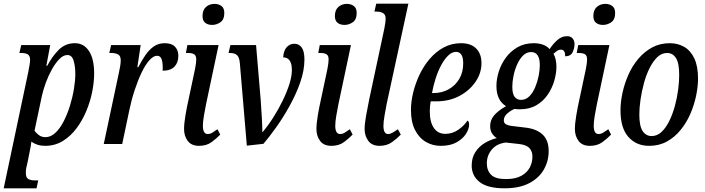

<svg xmlns="http://www.w3.org/2000/svg" viewBox="-36 -780 3819 1040"><path d="M118 -394Q122 -417 124.5 -431Q127 -445 127 -455Q127 -478 114.5 -485.5Q102 -493 81 -493H69L79 -536H236L215 -424H220Q247 -475 282.5 -510.5Q318 -546 370 -546Q418 -546 446 -503.5Q474 -461 474 -382Q474 -336 463.5 -283Q453 -230 431.5 -178.5Q410 -127 378.5 -85Q347 -43 305.5 -17Q264 9 212 10Q167 11 134 -13Q133 -5 131 9Q129 23 126 35L114 96Q109 114 106.5 128Q104 142 104 157Q104 182 117 189.5Q130 197 151 197H171L162 240H-16ZM210 -37Q239 -37 264 -60.5Q289 -84 309 -123Q329 -162 343 -207.5Q357 -253 364.5 -298.5Q372 -344 372 -381Q372 -419 363 -450.5Q354 -482 329 -482Q307 -482 285.5 -460Q264 -438 245 -404Q226 -370 212 -331.5Q198 -293 191 -261L151 -72Q158 -61 173.5 -49Q189 -37 210 -37Z M607 -381Q618 -429 618 -453Q618 -479 602 -486Q586 -493 569 -493H556L566 -536H726L708 -416H713Q731 -451 751 -480.5Q771 -510 796.5 -528Q822 -546 856 -546Q894 -546 912 -527Q930 -508 930 -478Q930 -441 909 -419Q888 -397 845 -397Q847 -434 840.5 -456Q834 -478 815 -478Q795 -478 773 -453.5Q751 -429 731 -387Q711 -345 693.5 -292Q676 -239 664 -181L626 0H526Z M1113 -645Q1090 -645 1075.5 -656.5Q1061 -668 1061 -693Q1061 -726 1080 -742.5Q1099 -759 1126 -759Q1148 -759 1163.5 -747.5Q1179 -736 1179 -710Q1179 -674 1158 -659.5Q1137 -645 1113 -645ZM1042 10Q1001 10 981 -16.5Q961 -43 961 -81Q961 -110 968.5 -155Q976 -200 986 -244L1021 -409Q1027 -441 1027 -458Q1027 -479 1015.5 -486Q1004 -493 983 -493H971L979 -536H1148L1080 -215Q1074 -186 1068.5 -153Q1063 -120 1063 -99Q1063 -54 1089 -54Q1102 -54 1114.5 -61.5Q1127 -69 1142 -80L1157 -51Q1138 -31 1110.5 -10.5Q1083 10 1042 10Z M1263 -440Q1260 -471 1247 -482Q1234 -493 1210 -493H1202L1212 -536H1351L1376 -240Q1380 -190 1382.5 -140Q1385 -90 1385 -65H1387Q1418 -102 1446 -146.5Q1474 -191 1496.5 -237.5Q1519 -284 1532 -326Q1545 -368 1545 -400Q1545 -437 1532 -453.5Q1519 -470 1498 -469Q1500 -506 1517 -524.5Q1534 -543 1559 -543Q1583 -543 1598 -523Q1613 -503 1613 -458Q1613 -398 1590 -333Q1567 -268 1532 -205Q1497 -142 1459 -89Q1421 -36 1391 -1L1301 9Z M1830 -645Q1807 -645 1792.5 -656.5Q1778 -668 1778 -693Q1778 -726 1797 -742.5Q1816 -759 1843 -759Q1865 -759 1880.5 -747.5Q1896 -736 1896 -710Q1896 -674 1875 -659.5Q1854 -645 1830 -645ZM1759 10Q1718 10 1698 -16.5Q1678 -43 1678 -81Q1678 -110 1685.5 -155Q1693 -200 1703 -244L1738 -409Q1744 -441 1744 -458Q1744 -479 1732.5 -486Q1721 -493 1700 -493H1688L1696 -536H1865L1797 -215Q1791 -186 1785.5 -153Q1780 -120 1780 -99Q1780 -54 1806 -54Q1819 -54 1831.5 -61.5Q1844 -69 1859 -80L1874 -51Q1855 -31 1827.5 -10.5Q1800 10 1759 10Z M2020 10Q1979 10 1959 -17Q1939 -44 1939 -81Q1939 -108 1946.5 -151Q1954 -194 1964 -242L2046 -626Q2049 -642 2051 -656Q2053 -670 2053 -678Q2053 -701 2039 -709Q2025 -717 2005 -717H1992L2002 -760H2176L2058 -215Q2053 -189 2047 -154.5Q2041 -120 2041 -99Q2041 -54 2066 -54Q2077 -54 2090.5 -61.5Q2104 -69 2119 -80L2135 -51Q2116 -31 2088 -10.5Q2060 10 2020 10Z M2351 10Q2307 10 2270.5 -11.5Q2234 -33 2212 -76Q2190 -119 2190 -184Q2190 -229 2202 -278.5Q2214 -328 2236.5 -375.5Q2259 -423 2292 -461.5Q2325 -500 2367.5 -523Q2410 -546 2462 -546Q2514 -546 2543 -517.5Q2572 -489 2572 -438Q2572 -384 2539.5 -336.5Q2507 -289 2452 -260Q2397 -231 2327 -231H2297Q2292 -207 2292 -177Q2292 -119 2314 -87Q2336 -55 2376 -55Q2415 -55 2447 -77.5Q2479 -100 2496 -127Q2505 -122 2505 -105Q2505 -82 2488 -55Q2471 -28 2437 -9Q2403 10 2351 10ZM2313 -276Q2358 -276 2394.5 -296.5Q2431 -317 2452 -353Q2473 -389 2473 -437Q2473 -499 2434 -499Q2412 -499 2391.5 -479Q2371 -459 2353.5 -426.5Q2336 -394 2323.5 -354.5Q2311 -315 2304 -276Z M2697 240Q2605 240 2562 206Q2519 172 2519 117Q2519 74 2539 43.5Q2559 13 2590 -5.5Q2621 -24 2655 -32Q2640 -41 2629.5 -57Q2619 -73 2619 -97Q2619 -129 2639.5 -154Q2660 -179 2705 -205Q2653 -236 2653 -315Q2653 -351 2665.5 -391.5Q2678 -432 2703.5 -467Q2729 -502 2767 -524Q2805 -546 2856 -546Q2881 -546 2903.5 -538.5Q2926 -531 2941 -514Q2960 -543 2983.5 -563.5Q3007 -584 3035 -584Q3056 -584 3066 -571.5Q3076 -559 3076 -541Q3076 -519 3065.5 -497Q3055 -475 3025 -475Q3026 -491 3020.5 -501Q3015 -511 3002 -511Q2991 -511 2981 -504Q2971 -497 2962 -489Q2970 -475 2974 -457Q2978 -439 2978 -419Q2978 -383 2966.5 -343Q2955 -303 2931 -267.5Q2907 -232 2869.5 -210Q2832 -188 2780 -188Q2771 -188 2764.5 -188.5Q2758 -189 2751 -190Q2731 -182 2712 -165.5Q2693 -149 2693 -128Q2693 -113 2705 -106.5Q2717 -100 2734 -98L2817 -88Q2874 -80 2905 -49.5Q2936 -19 2936 39Q2936 92 2910 138Q2884 184 2831 212Q2778 240 2697 240ZM2786 -239Q2812 -239 2831 -258Q2850 -277 2862.5 -306.5Q2875 -336 2881.5 -368Q2888 -400 2888 -427Q2888 -498 2841 -498Q2816 -498 2797 -479Q2778 -460 2765 -430.5Q2752 -401 2745.5 -369Q2739 -337 2739 -310Q2739 -272 2751.5 -255.5Q2764 -239 2786 -239ZM2704 190Q2756 190 2787.5 172.5Q2819 155 2833.5 127.5Q2848 100 2848 68Q2848 39 2831 21.5Q2814 4 2775 0L2704 -8Q2655 -2 2628 30Q2601 62 2601 105Q2601 143 2624 166.5Q2647 190 2704 190Z M3230 -645Q3207 -645 3192.5 -656.5Q3178 -668 3178 -693Q3178 -726 3197 -742.5Q3216 -759 3243 -759Q3265 -759 3280.5 -747.5Q3296 -736 3296 -710Q3296 -674 3275 -659.5Q3254 -645 3230 -645ZM3159 10Q3118 10 3098 -16.5Q3078 -43 3078 -81Q3078 -110 3085.5 -155Q3093 -200 3103 -244L3138 -409Q3144 -441 3144 -458Q3144 -479 3132.5 -486Q3121 -493 3100 -493H3088L3096 -536H3265L3197 -215Q3191 -186 3185.5 -153Q3180 -120 3180 -99Q3180 -54 3206 -54Q3219 -54 3231.5 -61.5Q3244 -69 3259 -80L3274 -51Q3255 -31 3227.5 -10.5Q3200 10 3159 10Z M3480 10Q3411 10 3368 -38Q3325 -86 3325 -182Q3325 -228 3336 -278Q3347 -328 3368 -375.5Q3389 -423 3421.5 -461.5Q3454 -500 3496.5 -523Q3539 -546 3592 -546Q3635 -546 3669.5 -526.5Q3704 -507 3724.5 -464.5Q3745 -422 3745 -354Q3745 -311 3734.5 -261Q3724 -211 3703.5 -163.5Q3683 -116 3651 -76.5Q3619 -37 3576.5 -13.5Q3534 10 3480 10ZM3494 -43Q3524 -43 3548 -66Q3572 -89 3590 -126Q3608 -163 3620 -207.5Q3632 -252 3637.5 -295.5Q3643 -339 3643 -374Q3643 -438 3625.5 -465.5Q3608 -493 3578 -493Q3548 -493 3524.5 -470.5Q3501 -448 3482.5 -411Q3464 -374 3452 -329.5Q3440 -285 3433.5 -240.5Q3427 -196 3427 -160Q3427 -97 3445 -70Q3463 -43 3494 -43Z"/></svg>

Font: Noto Serif ExtraCondensed Medium
Style: Italic
Weight: 500
Width: 2
Italic angle: -12°
Designer: Monotype Design Team
Foundry: Monotype Imaging Inc.
Version: Version 2.013; ttfautohint (v1.8.4.7-5d5b)